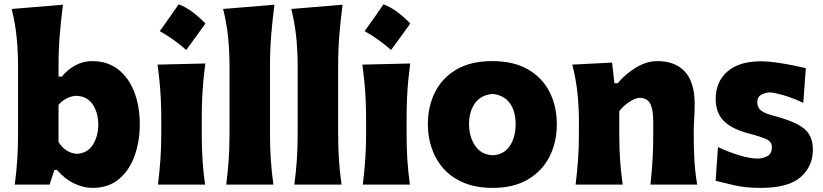

<svg xmlns="http://www.w3.org/2000/svg" viewBox="-20 -873 3892 908"><path d="M417 15.6Q375 15.6 331.1 -5.1Q287.1 -25.9 249.5 -69.3H237.3L214.4 0H49.8Q57.6 -60.1 61.5 -116.9Q65.4 -173.8 65.4 -244.6V-560.5Q65.4 -629.4 58.8 -695.8Q52.2 -762.2 35.2 -830.6L277.8 -850.6Q269 -783.7 262.9 -711.4Q256.8 -639.2 256.8 -560.5V-510.7H272Q299.8 -543.9 336.4 -564Q373 -584 415 -584Q489.3 -584 539.6 -544.2Q589.8 -504.4 615.5 -436.8Q641.1 -369.1 641.1 -284.7Q641.1 -205.6 616.9 -137.2Q592.8 -68.8 543.2 -26.6Q493.7 15.6 417 15.6ZM342.3 -145.5Q394 -147.9 419.4 -189Q444.8 -230 444.8 -282.7Q444.8 -338.4 419.2 -377.9Q393.6 -417.5 341.8 -419.9Q319.3 -419.4 296.9 -408.4Q274.4 -397.5 256.8 -377.4V-201.2Q289.6 -149.9 342.3 -145.5Z M824.8 -852.6Q860.2 -839.2 891.9 -815Q923.6 -790.8 951.5 -761.8Q929.5 -731.2 906.9 -699.8Q884.4 -668.4 860.7 -636.7Q833.3 -660.8 802.2 -683.4Q771 -706 735.6 -725.8Q759.2 -758.1 781.2 -789.7Q803.3 -821.4 824.8 -852.6ZM727.1 0Q734.4 -60.1 738.5 -116.9Q742.7 -173.8 742.7 -244.6V-300.8Q742.7 -358.9 740.5 -403.8Q738.3 -448.7 734.4 -488Q730.5 -527.3 725.1 -567.4L951.2 -572.8Q945.8 -532.2 941.9 -492.2Q938 -452.1 936 -406Q934.1 -359.9 934.1 -300.8V-244.6Q934.1 -173.8 937.7 -116.9Q941.4 -60.1 949.7 0Z M1049.8 0Q1057.6 -60.1 1061.5 -116.9Q1065.4 -173.8 1065.4 -244.6V-560.5Q1065.4 -629.4 1058.8 -695.8Q1052.2 -762.2 1035.2 -830.6L1277.8 -850.6Q1269 -783.7 1262.9 -711.4Q1256.8 -639.2 1256.8 -560.5V-244.6Q1256.8 -173.8 1260.7 -116.9Q1264.6 -60.1 1272.9 0Z M1372.1 0Q1379.9 -60.1 1383.8 -116.9Q1387.7 -173.8 1387.7 -244.6V-560.5Q1387.7 -629.4 1381.1 -695.8Q1374.5 -762.2 1357.4 -830.6L1600.1 -850.6Q1591.3 -783.7 1585.2 -711.4Q1579.1 -639.2 1579.1 -560.5V-244.6Q1579.1 -173.8 1583 -116.9Q1586.9 -60.1 1595.2 0Z M1793.5 -852.6Q1829 -839.2 1860.6 -815Q1892.3 -790.8 1920.3 -761.8Q1898.2 -731.2 1875.7 -699.8Q1853.1 -668.4 1829.5 -636.7Q1802.1 -660.8 1770.9 -683.4Q1739.8 -706 1704.3 -725.8Q1728 -758.1 1750 -789.7Q1772 -821.4 1793.5 -852.6ZM1695.8 0Q1703.1 -60.1 1707.3 -116.9Q1711.4 -173.8 1711.4 -244.6V-300.8Q1711.4 -358.9 1709.2 -403.8Q1707 -448.7 1703.1 -488Q1699.2 -527.3 1693.8 -567.4L1919.9 -572.8Q1914.6 -532.2 1910.6 -492.2Q1906.7 -452.1 1904.8 -406Q1902.8 -359.9 1902.8 -300.8V-244.6Q1902.8 -173.8 1906.5 -116.9Q1910.2 -60.1 1918.5 0Z M2311 15.6Q2231.4 15.6 2173.3 -8.8Q2115.2 -33.2 2077.6 -75.4Q2040 -117.7 2021.7 -171.9Q2003.4 -226.1 2003.4 -285.2Q2003.4 -370.1 2037.6 -437.7Q2071.8 -505.4 2139.4 -544.7Q2207 -584 2307.1 -584Q2410.2 -584 2478 -544.2Q2545.9 -504.4 2579.6 -436.8Q2613.3 -369.1 2613.3 -285.2Q2613.3 -199.2 2578.1 -131.1Q2543 -63 2475.6 -23.7Q2408.2 15.6 2311 15.6ZM2310.1 -138.7Q2363.8 -141.6 2391.1 -183.1Q2418.5 -224.6 2418.5 -285.2Q2418.5 -348.1 2390.6 -385.7Q2362.8 -423.3 2310.1 -428.7Q2255.4 -424.8 2226.8 -385.5Q2198.2 -346.2 2198.2 -285.2Q2198.2 -226.6 2226.8 -184.1Q2255.4 -141.6 2310.1 -138.7Z M2702.1 0Q2709.5 -60.1 2713.6 -116.9Q2717.8 -173.8 2717.8 -244.6V-300.8Q2717.8 -366.2 2710.9 -432.4Q2704.1 -498.5 2686.5 -567.4L2874.5 -577.1L2885.7 -479.5H2901.4Q2936.5 -522.5 2987.1 -553.2Q3037.6 -584 3088.4 -584Q3173.8 -584 3219.5 -533.7Q3265.1 -483.4 3265.1 -382.3Q3265.1 -345.2 3262.9 -310.1Q3260.7 -274.9 3260.7 -244.6Q3260.7 -173.8 3263.9 -116.9Q3267.1 -60.1 3276.9 0H3056.2Q3062.5 -60.1 3065.9 -115.7Q3069.3 -171.4 3069.3 -233.9V-297.9Q3069.3 -354.5 3055.2 -382.3Q3041 -410.2 3004.4 -410.2Q2985.4 -410.2 2956.5 -391.1Q2927.7 -372.1 2908.7 -347.7V-233.9Q2908.7 -171.4 2912.6 -115.7Q2916.5 -60.1 2924.8 0Z M3577.6 15.6Q3505.4 15.6 3452.4 3.2Q3399.4 -9.3 3364.3 -18.1L3375.5 -177.7Q3421.9 -155.3 3474.1 -139.2Q3526.4 -123 3564.9 -123Q3591.3 -124.5 3610.8 -135.7Q3630.4 -147 3630.4 -177.2Q3630.4 -202.1 3606.2 -213.9Q3582 -225.6 3519.5 -242.2Q3440.4 -263.2 3402.6 -301.3Q3364.7 -339.4 3364.7 -405.3Q3364.7 -486.8 3420.2 -534.9Q3475.6 -583 3577.6 -583Q3613.3 -583 3653.8 -577.1Q3694.3 -571.3 3731 -563.7Q3767.6 -556.2 3791 -550.8L3778.8 -386.7Q3726.1 -411.1 3682.1 -423.6Q3638.2 -436 3617.2 -436Q3599.1 -434.6 3580.3 -425Q3561.5 -415.5 3561.5 -388.2Q3561.5 -364.3 3579.3 -350.1Q3597.2 -335.9 3647 -323.2Q3741.7 -297.9 3783 -264.4Q3824.2 -231 3824.2 -165.5Q3824.2 -85.9 3766.1 -35.2Q3708 15.6 3577.6 15.6Z"/></svg>

Font: Pinar-DS2-FD ExtraBold
Style: Regular
Weight: 800
Designer: Amin Abedi
Version: Version 3.000